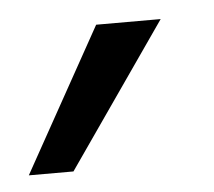

<svg xmlns="http://www.w3.org/2000/svg" viewBox="-189 -851 278 249"><g transform="rotate(-5 -50.5 -726.5)"><path d="M-56.2 -819.8H27.8L-102.1 -632.8H-160.2Z"/></g></svg>

Font: Montserrat arm Light
Style: Regular
Weight: 300
Designer: Julieta Ulanovsky
Foundry: Julieta Ulanovsky
Version: Version 6.000;PS 006.000;hotconv 1.0.88;makeotf.lib2.5.64775